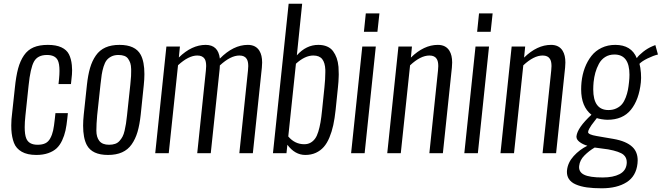

<svg xmlns="http://www.w3.org/2000/svg" viewBox="-20 -830 3584 1040"><path d="M176.8 9.3Q127.9 9.3 97.7 -8.1Q67.4 -25.4 55.7 -55.9Q43.9 -86.4 41.5 -127.9Q41 -139.2 41 -150.9Q41 -183.1 45.9 -219.2L60.5 -354Q66.9 -417 78.1 -458.7Q89.4 -500.5 109.9 -530.3Q130.4 -560.1 161.9 -573.5Q193.4 -586.9 239.3 -586.9Q284.2 -586.9 312.7 -573.5Q341.3 -560.1 353.5 -535.9Q365.7 -511.7 369.1 -477.5Q370.6 -464.4 370.6 -450.2Q370.6 -427.2 367.2 -401.9L364.3 -374.5H296.9L299.8 -401.9Q302.2 -426.8 302.2 -446.3Q302.2 -485.8 292.5 -504.4Q277.8 -532.2 234.4 -532.2Q184.1 -532.2 164.3 -496.8Q144.5 -461.4 134.8 -366.2L117.7 -204.1Q113.8 -168 113.8 -141.1Q113.8 -101.1 122.1 -80.6Q135.7 -45.9 183.6 -45.9Q209 -45.9 225.6 -54Q242.2 -62 252.4 -81.1Q262.7 -100.1 267.8 -123.5Q272.9 -147 276.9 -185.5L280.3 -217.3H347.7L344.7 -189Q340.8 -150.9 334.7 -123Q328.6 -95.2 316.4 -69.1Q304.2 -43 286.6 -26.6Q269 -10.3 241.2 -0.5Q213.4 9.3 176.8 9.3Z M570.8 -45.9Q589.4 -45.9 603.5 -50.8Q617.7 -55.7 627.4 -66.7Q637.2 -77.6 643.8 -90.1Q650.4 -102.5 655 -122.6Q659.7 -142.6 662.4 -160.4Q665 -178.2 668 -205.1L686 -373Q689 -400.4 689.9 -418Q690.4 -429.2 690.4 -442.4Q690.4 -448.7 690.4 -455.6Q689.9 -476.1 685.8 -488.3Q681.6 -500.5 674.1 -511.5Q666.5 -522.5 653.3 -527.3Q640.1 -532.2 621.6 -532.2Q599.6 -532.2 583.5 -524.2Q567.4 -516.1 557.6 -503.7Q547.9 -491.2 541 -469Q534.2 -446.8 531 -426Q527.8 -405.3 524.4 -373L506.3 -205.1Q502 -157.7 502 -122.3Q502 -86.9 518.3 -66.4Q534.7 -45.9 570.8 -45.9ZM564.9 9.3Q479 9.3 450.2 -44.4Q430.2 -82.5 430.2 -149.4Q430.2 -176.8 433.6 -209L450.7 -369.1Q456.5 -423.3 467.8 -461.9Q479 -500.5 499.3 -529.5Q519.5 -558.6 551.3 -572.8Q583 -586.9 627.4 -586.9Q713.4 -586.9 742.2 -533.2Q762.2 -495.6 762.2 -428.7Q762.2 -401.4 758.8 -369.1L742.2 -209Q736.3 -154.3 724.9 -115.5Q713.4 -76.7 693.1 -47.9Q672.9 -19 641.1 -4.9Q609.4 9.3 564.9 9.3Z M820.8 0 881.3 -578.1H954.6L948.7 -518.6Q1018.6 -586.9 1094.2 -586.9Q1162.1 -586.9 1170.9 -512.7Q1244.1 -586.9 1322.3 -586.9Q1365.7 -586.9 1385.3 -554.7Q1399.9 -530.8 1399.9 -491.2Q1399.9 -478.5 1398.4 -463.9L1349.6 0H1276.4L1323.2 -448.2Q1324.7 -461.4 1324.7 -472.2Q1324.7 -497.6 1316.4 -510.7Q1305.2 -529.3 1276.9 -529.3Q1229 -529.3 1170.9 -475.6Q1170.9 -468.3 1169.9 -457.5L1121.6 0H1048.3L1095.2 -448.2Q1096.7 -461.4 1096.7 -472.2Q1096.7 -497.6 1088.9 -510.7Q1077.1 -529.3 1048.8 -529.3Q1001.5 -529.3 944.3 -476.6L894 0Z M1633.8 9.3Q1577.6 9.3 1536.6 -45.9L1531.7 0H1458.5L1543.5 -809.6H1616.7L1587.9 -530.3Q1638.7 -586.9 1704.1 -586.9Q1731.4 -586.9 1751.7 -578.1Q1772 -569.3 1784.2 -552.7Q1796.4 -536.1 1803.7 -515.6Q1811 -495.1 1813.5 -467.8Q1814.9 -446.8 1814.9 -427.2Q1814.9 -420.4 1814.5 -414.1Q1814 -388.2 1810.5 -356.4L1797.9 -234.4Q1793 -188.5 1785.2 -152.3Q1777.3 -116.2 1764.4 -85.2Q1751.5 -54.2 1733.6 -33.9Q1715.8 -13.7 1690.7 -2.2Q1665.5 9.3 1633.8 9.3ZM1627.9 -48.8Q1647.5 -48.8 1661.9 -56.9Q1676.3 -64.9 1686.5 -78.9Q1696.8 -92.8 1704.1 -116.7Q1711.4 -140.6 1716.1 -167.7Q1720.7 -194.8 1724.6 -233.4L1737.3 -356.4Q1742.2 -403.3 1742.2 -438Q1742.2 -444.8 1742.2 -451.7Q1740.7 -490.2 1725.3 -509.8Q1710 -529.3 1677.2 -529.3Q1631.8 -529.3 1583 -484.9L1541.5 -90.8Q1577.1 -48.8 1627.9 -48.8Z M1881.8 0 1942.4 -578.1H2015.6L1955.1 0ZM1951.2 -657.7 1961.4 -757.3H2035.2L2024.4 -657.7Z M2077.6 0 2138.2 -578.1H2211.4L2205.6 -518.1Q2275.9 -586.9 2351.6 -586.9Q2395 -586.9 2414.6 -554.7Q2429.2 -530.8 2429.2 -491.2Q2429.2 -478.5 2427.7 -463.9L2378.9 0H2305.7L2352.5 -448.2Q2354 -461.4 2354 -472.2Q2354 -497.6 2345.7 -510.7Q2334.5 -529.3 2306.2 -529.3Q2257.8 -529.3 2201.2 -476.1L2150.9 0Z M2495.1 0 2555.7 -578.1H2628.9L2568.4 0ZM2564.5 -657.7 2574.7 -757.3H2648.4L2637.7 -657.7Z M2690.9 0 2751.5 -578.1H2824.7L2818.8 -518.1Q2889.2 -586.9 2964.8 -586.9Q3008.3 -586.9 3027.8 -554.7Q3042.5 -530.8 3042.5 -491.2Q3042.5 -478.5 3041 -463.9L2992.2 0H2918.9L2965.8 -448.2Q2967.3 -461.4 2967.3 -472.2Q2967.3 -497.6 2959 -510.7Q2947.8 -529.3 2919.4 -529.3Q2871.1 -529.3 2814.5 -476.1L2764.2 0Z M3239.3 189.9Q3193.4 189.9 3158.9 185.1Q3124.5 180.2 3098.6 168.9Q3072.8 157.7 3061 138.7Q3050.8 122.6 3050.8 101.1Q3050.8 96.7 3051.3 92.3Q3055.7 50.3 3087.4 15.4Q3119.1 -19.5 3161.6 -40.5Q3136.2 -47.9 3118.7 -61.5Q3102.5 -74.2 3102.5 -88.9Q3102.5 -90.3 3102.5 -91.8Q3107.4 -137.7 3183.6 -208.5Q3127.9 -252.4 3127.9 -346.2Q3127.9 -364.7 3129.9 -385.3Q3134.3 -427.2 3147.9 -463.1Q3161.6 -499 3183.6 -527.1Q3205.6 -555.2 3238.8 -571Q3272 -586.9 3312.5 -586.9Q3399.9 -586.9 3429.2 -515.1Q3439.9 -530.8 3464.1 -549.8Q3488.3 -568.8 3514.2 -579.6L3529.8 -585.9L3543.9 -534.7Q3519 -528.8 3488 -513.7Q3457 -498.5 3443.8 -484.4Q3449.2 -466.3 3451.7 -434.6Q3452.6 -419.9 3452.6 -407.7Q3452.6 -394 3451.2 -383.3Q3441.4 -290 3397.5 -235.6Q3353.5 -181.2 3270.5 -181.2Q3256.8 -181.2 3238.3 -184.3Q3219.7 -187.5 3212.9 -190.4Q3210.4 -187 3200 -173.6Q3189.5 -160.2 3183.8 -152.3Q3178.2 -144.5 3172.4 -133.8Q3165.5 -121.6 3165.5 -114.3Q3165.5 -101.1 3211.4 -93.3Q3221.2 -90.8 3259.3 -85Q3297.4 -79.1 3302.7 -77.6Q3373 -65.4 3405.8 -33.7Q3434.1 -6.8 3434.1 39.1Q3434.1 46.9 3433.1 55.7Q3425.8 124.5 3374 157.2Q3322.3 189.9 3239.3 189.9ZM3244.6 131.3Q3301.3 131.3 3335.9 113.3Q3370.6 95.2 3374.5 57.6Q3375 53.2 3375 48.8Q3375 23.4 3357.4 8.3Q3336.9 -9.3 3273.9 -21L3201.2 -30.8Q3170.9 -13.2 3145.8 12Q3120.6 37.1 3117.2 68.4Q3116.7 71.8 3116.7 75.2Q3116.7 103 3143.6 116.2Q3173.3 131.3 3244.6 131.3ZM3275.9 -233.9Q3300.3 -233.9 3319.3 -243.2Q3338.4 -252.4 3349.9 -266.6Q3361.3 -280.8 3369.4 -302Q3377.4 -323.2 3381.1 -342.3Q3384.8 -361.3 3387.2 -385.3Q3389.6 -406.7 3389.6 -425.3Q3389.6 -534.7 3308.1 -534.7Q3279.3 -534.7 3257.8 -521Q3236.3 -507.3 3223.9 -483.9Q3211.4 -460.4 3204.8 -436.5Q3198.2 -412.6 3195.3 -385.3Q3193.4 -364.3 3193.4 -345.7Q3193.4 -233.9 3275.9 -233.9Z"/></svg>

Font: Oswald
Style: Light
Weight: 300
Designer: Vernon Adams
Foundry: Vernon Adams
Version: 3.0; ttfautohint (v0.95.6-bc232) -l 8 -r 50 -G 200 -x 0 -w "